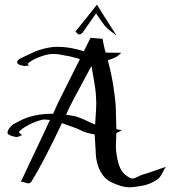

<svg xmlns="http://www.w3.org/2000/svg" viewBox="-20 -796 734 813"><path d="M330.1 -658.2Q329.1 -657.2 325.7 -654.3Q322.3 -651.4 319.8 -650.9Q317.4 -650.4 314.5 -650.4Q310.5 -650.4 308.6 -652.8Q306.6 -655.3 304.2 -658.2Q301.8 -661.1 299.8 -663.1Q317.4 -684.6 345.2 -719.2Q373 -753.9 390.6 -776.4Q402.3 -755.9 431.6 -710.9Q460.9 -666 473.6 -645.5Q468.8 -649.4 452.6 -661.1Q436.5 -672.9 427.7 -682.6Q419.9 -690.4 386.7 -739.3ZM427.7 -573.2Q427.7 -573.2 430.7 -573.2Q443.4 -573.2 461.9 -572.8Q480.5 -572.3 493.2 -572.3Q492.2 -571.3 483.9 -563.5Q475.6 -555.7 469.7 -553.7Q449.2 -543.9 436.5 -541Q452.1 -483.4 460.4 -428.7Q468.8 -374 470.2 -341.3Q471.7 -308.6 472.7 -249Q476.6 -248 484.9 -246.6Q493.2 -245.1 497.1 -244.1Q491.2 -242.2 483.4 -237.8Q475.6 -233.4 472.7 -232.4Q472.7 -222.7 471.7 -204.6Q470.7 -186.5 470.7 -177.7Q470.7 -152.3 477.5 -121.1Q483.4 -92.8 494.1 -74.7Q504.9 -56.6 528.3 -43.9Q533.2 -40 541 -40Q548.8 -40 564 -47.9Q579.1 -55.7 586.9 -57.6Q605.5 -62.5 636.2 -73.7Q667 -85 682.6 -89.8Q676.8 -83 668 -64.5Q659.2 -45.9 646.5 -36.1Q617.2 -15.6 579.1 -8.8Q542 -2.9 530.3 -2.9Q511.7 -2.9 491.2 -8.8Q460 -18.6 440.9 -30.3Q421.9 -42 408.2 -65.4Q398.4 -81.1 393.6 -98.6Q388.7 -116.2 387.2 -126.5Q385.7 -136.7 384.8 -161.1Q383.8 -185.5 382.8 -195.3Q380.9 -216.8 380.9 -226.6Q345.7 -232.4 324.2 -243.2Q302.7 -253.9 292 -256.8Q282.2 -259.8 266.1 -266.1Q250 -272.5 242.2 -274.4Q164.1 -109.4 113.3 -27.3Q107.4 -19.5 99.6 -19.5Q95.7 -19.5 85.9 -22.9Q76.2 -26.4 70.3 -26.4H68.4Q81.1 -53.7 107.4 -109.4Q133.8 -165 155.3 -210.4Q176.8 -255.9 191.4 -288.1Q171.9 -290 167 -290Q155.3 -290 121.1 -276.4Q80.1 -258.8 61.5 -239.3Q60.5 -237.3 60.5 -236.3Q60.5 -235.4 62 -233.4Q63.5 -231.4 65.4 -230Q67.4 -228.5 69.8 -227.1Q72.3 -225.6 73.2 -223.6Q69.3 -222.7 64.9 -220.2Q60.5 -217.8 56.2 -216.8Q51.8 -215.8 47.9 -215.8Q11.7 -222.7 11.7 -234.4V-236.3Q14.6 -248 22.9 -257.3Q31.2 -266.6 37.6 -270.5Q43.9 -274.4 61.5 -283.2Q120.1 -314.5 205.1 -314.5Q225.6 -360.4 225.6 -360.4Q225.6 -360.4 318.4 -545.9Q311.5 -547.9 296.9 -551.8Q282.2 -555.7 274.4 -557.6Q265.6 -558.6 252.4 -561.5Q239.3 -564.5 229 -565.9Q218.8 -567.4 208 -567.4H199.2Q176.8 -566.4 143.6 -553.2Q110.4 -540 97.7 -526.4Q96.7 -524.4 97.2 -523.9Q97.7 -523.4 100.1 -521.5Q102.5 -519.5 103.5 -518.6Q85 -516.6 83 -516.6Q81.1 -517.6 74.2 -518.6Q67.4 -519.5 64.5 -520.5Q61.5 -521.5 57.6 -524.4Q53.7 -527.3 52.7 -531.2V-534.2Q52.7 -543 73.2 -551.8Q105.5 -567.4 123.5 -575.7Q141.6 -584 169.4 -590.8Q197.3 -597.7 225.6 -597.7Q276.4 -597.7 335 -579.1Q363.3 -635.7 363.3 -635.7Q414.1 -631.8 414.1 -631.8Q414.1 -628.9 417.5 -614.3Q420.9 -599.6 423.8 -585.9ZM259.8 -310.5Q272.5 -307.6 293.9 -304.7Q315.4 -299.8 343.8 -286.1Q372.1 -272.5 382.8 -268.6Q387.7 -338.9 387.7 -358.4Q387.7 -361.3 387.2 -369.1Q386.7 -377 386.7 -381.8Q385.7 -405.3 382.8 -425.8Q379.9 -446.3 375 -473.1Q370.1 -500 367.2 -516.6Q294.9 -381.8 294.9 -381.8Q273.4 -341.8 259.8 -310.5Z"/></svg>

Font: Shelly2023
Style: Regular
Weight: 400
Version: Version 0.2